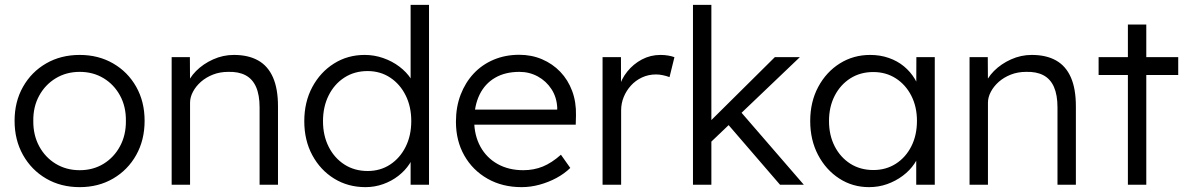

<svg xmlns="http://www.w3.org/2000/svg" viewBox="-20 -760 4888 790"><path d="M308 10Q230.3 10 169.8 -25.3Q109.3 -60.7 74.7 -122.3Q40 -184 40 -263Q40 -341.7 74.7 -402.8Q109.3 -464 169.8 -499Q230.3 -534 308 -534Q385 -534 445.5 -499Q506 -464 540.5 -402.8Q575 -341.7 575 -263Q575 -184 540.5 -122.3Q506 -60.7 445.5 -25.3Q385 10 308 10ZM308 -59.7Q363.1 -59.7 406.2 -86.1Q449.2 -112.5 473.9 -158.5Q498.7 -204.6 498 -263Q498.7 -321.4 473.9 -366.8Q449.2 -412.2 406.2 -438.2Q363.1 -464.3 308 -464.3Q252.9 -464.3 209.3 -437.9Q165.8 -411.5 141.1 -366.1Q116.3 -320.7 117 -263Q116.3 -204.6 141.1 -158.5Q165.8 -112.5 209.3 -86.1Q252.9 -59.7 308 -59.7Z M686.3 0V-525H761.3L762 -412.6L747 -403.7Q757.4 -438.3 786.7 -467.8Q816.1 -497.3 856.9 -515.6Q897.7 -534 942.1 -534Q1001.8 -534 1042.1 -511.3Q1082.4 -488.7 1103.1 -441.8Q1123.8 -395 1123.8 -322.7V0H1048.1V-318.1Q1048.1 -369.1 1033.6 -402.2Q1019 -435.2 990.2 -450.4Q961.3 -465.6 918.9 -464.3Q884.8 -464.3 856.3 -453.1Q827.8 -441.9 806.7 -423.4Q785.7 -404.8 773.9 -382.3Q762 -359.8 762 -337.6V0H724.5Q715.2 0 705.7 0Q696.3 0 686.3 0Z M1484 10Q1411.7 10 1354.8 -25.2Q1298 -60.3 1265 -121.5Q1232 -182.7 1232 -261.3Q1232 -340.3 1265 -401.8Q1298 -463.3 1354.2 -498.6Q1410.3 -534 1480.7 -534Q1520 -534 1556.8 -521.1Q1593.7 -508.3 1623.4 -485.8Q1653 -463.3 1671.1 -435.4Q1689.1 -407.6 1691.4 -377.2L1669.5 -376.9V-740H1745.2V0H1669.5V-140.8L1685.8 -141.9Q1682.4 -112.5 1664.8 -85.4Q1647.1 -58.4 1619.4 -36.7Q1591.7 -15 1556.7 -2.5Q1521.7 10 1484 10ZM1493 -56.4Q1544.7 -56.4 1585.2 -82.9Q1625.8 -109.5 1649 -155.9Q1672.2 -202.2 1672.2 -262Q1672.2 -321.4 1649 -367.8Q1625.8 -414.2 1585.2 -440.9Q1544.7 -467.6 1492.3 -467.6Q1438.5 -467.6 1397.1 -440.9Q1355.7 -414.2 1332.4 -367.6Q1309 -321.1 1309 -261.3Q1309 -202.2 1332.4 -156Q1355.7 -109.8 1397.1 -83.1Q1438.5 -56.4 1493 -56.4Z M2126.3 10Q2046.9 10 1986 -24.7Q1925 -59.3 1890.5 -120Q1856 -180.7 1856 -259Q1856 -320 1875.3 -370.3Q1894.7 -420.7 1929.1 -457.5Q1963.6 -494.3 2011.6 -514.5Q2059.6 -534.6 2116.2 -534.6Q2166.9 -534.6 2210.2 -516.2Q2253.6 -497.7 2285.4 -464.5Q2317.2 -431.3 2334.2 -385.7Q2351.2 -340 2349.9 -285L2348.9 -247.1H1910.4L1895.2 -308.9H2286.2L2272.2 -291.9L2272.8 -316.2Q2270.9 -359.7 2249.2 -393.1Q2227.5 -426.5 2192.9 -445.4Q2158.3 -464.3 2117.3 -464.3Q2058.5 -464.3 2017 -440Q1975.4 -415.8 1953.4 -370.9Q1931.4 -326 1931 -263.7Q1931.4 -202.6 1956.7 -156.5Q1982.1 -110.5 2027.6 -85.1Q2073.2 -59.7 2132.9 -59.7Q2176.3 -59.7 2213.3 -74.7Q2250.3 -89.8 2288 -123.4L2326.5 -69Q2302.2 -45.3 2269.7 -27.8Q2237.2 -10.3 2200.4 -0.2Q2163.6 10 2126.3 10Z M2459.3 0V-525H2535L2535.3 -372.8L2526.7 -398.7Q2536.3 -435 2561.2 -465.8Q2586 -496.6 2621.1 -515.3Q2656.3 -534 2697.7 -534Q2714.7 -534 2729.9 -531.3Q2745 -528.7 2755 -524.7L2734.8 -442.7Q2721.4 -447.7 2706.9 -450.7Q2692.4 -453.7 2679.4 -453.7Q2648.1 -453.7 2621.5 -441.3Q2595 -428.9 2576 -407.9Q2557 -386.9 2546.3 -360.7Q2535.7 -334.5 2535.7 -306.2V0Z M2898.3 -169.1 2895 -254.1 3168.3 -525H3271.2ZM2831.3 0V-740H2907V0ZM3189.4 0 2972.8 -251.2 3026.9 -301 3287.3 0Z M3555.7 10Q3488 10 3433.2 -25.5Q3378.3 -61 3346 -122.5Q3313.7 -184 3313.7 -262Q3313.7 -341 3346.7 -402.5Q3379.7 -464 3435.5 -499Q3491.4 -534 3560.4 -534Q3601.7 -534 3637 -521.6Q3672.4 -509.3 3699.4 -487Q3726.4 -464.6 3744.3 -434.9Q3762.1 -405.2 3767.1 -370.5L3749.9 -376.9L3750.5 -525H3826.2V0H3749.9V-140.8L3768.8 -146.5Q3761.8 -115.1 3742.6 -86.8Q3723.5 -58.4 3694.4 -36.7Q3665.4 -15 3630.3 -2.5Q3595.1 10 3555.7 10ZM3573.6 -60.4Q3625.4 -60.4 3665.9 -86.2Q3706.5 -112.1 3729.7 -157.8Q3752.9 -203.6 3752.9 -262.7Q3752.9 -320.7 3729.7 -366.1Q3706.5 -411.5 3665.9 -437.6Q3625.4 -463.6 3573 -463.6Q3519.9 -463.6 3478.8 -437.6Q3437.8 -411.5 3414.4 -366Q3391 -320.4 3391 -262Q3391 -203.6 3414.4 -158Q3437.8 -112.5 3478.8 -86.4Q3519.9 -60.4 3573.6 -60.4Z M3969.3 0V-525H4044.3L4045 -412.6L4030 -403.7Q4040.4 -438.3 4069.7 -467.8Q4099.1 -497.3 4139.9 -515.6Q4180.7 -534 4225.1 -534Q4284.8 -534 4325.1 -511.3Q4365.4 -488.7 4386.1 -441.8Q4406.8 -395 4406.8 -322.7V0H4331.1V-318.1Q4331.1 -369.1 4316.6 -402.2Q4302 -435.2 4273.2 -450.4Q4244.3 -465.6 4201.9 -464.3Q4167.8 -464.3 4139.3 -453.1Q4110.8 -441.9 4089.7 -423.4Q4068.7 -404.8 4056.9 -382.3Q4045 -359.8 4045 -337.6V0H4007.5Q3998.2 0 3988.7 0Q3979.3 0 3969.3 0Z M4620.8 0V-659H4696.5V0ZM4500.3 -451.3V-525H4827.9V-451.3Z"/></svg>

Font: Lexend Medium
Style: Regular
Weight: 500
Designer: Bonnie Shaver-Troup, Thomas Jockin
Foundry: Lexend
Version: Version 1.005